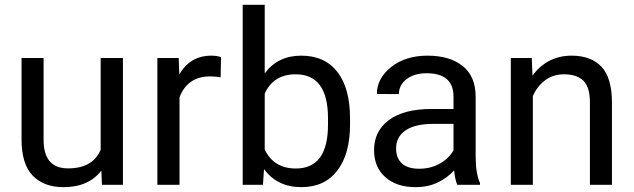

<svg xmlns="http://www.w3.org/2000/svg" viewBox="-20 -770 2641 800"><path d="M69.8 -528.3H161.6V-187.5Q161.6 -68.4 263.7 -68.4Q366.7 -68.4 399.4 -146V-528.3H492.2V0H404.8L402.3 -59.1Q349.1 9.8 244.6 9.8Q162.6 9.8 116.2 -38.3Q69.8 -86.4 69.8 -188.5Z M635.7 0V-528.3H724.6L727.1 -459.5Q772 -538.1 860.4 -538.1Q885.3 -538.1 900.9 -531.7L899.4 -447.8Q877.4 -451.7 855.5 -451.7Q806.6 -451.7 774.7 -428.5Q742.7 -405.3 728 -363.8V0Z M1075.7 0H991.2V-750H1083V-464.4Q1137.7 -538.1 1234.9 -538.1Q1333.5 -538.1 1386 -470Q1438.5 -401.9 1438.5 -276.9V-251Q1438.5 -128.4 1385.5 -59.3Q1332.5 9.8 1235.8 9.8Q1135.3 9.8 1080.1 -65.4ZM1083 -379.9V-147Q1120.6 -67.9 1212.9 -67.9Q1346.7 -67.9 1346.7 -251V-276.9Q1346.7 -460.4 1211.9 -460.4Q1119.6 -460.4 1083 -379.9Z M1711.4 9.8Q1632.8 9.8 1585.7 -31.7Q1538.6 -73.2 1538.6 -144.5Q1538.6 -224.1 1600.8 -270Q1663.1 -315.9 1777.3 -315.9H1869.6V-367.2Q1869.6 -464.8 1757.3 -464.8Q1706.5 -464.8 1674.3 -440.4Q1642.1 -416 1642.1 -377.9L1550.3 -378.4Q1550.3 -443.4 1609.9 -490.7Q1669.4 -538.1 1761.7 -538.1Q1853.5 -538.1 1907.7 -495.1Q1961.9 -452.1 1961.9 -366.2V-118.2Q1961.9 -46.9 1980 -7.3V0H1885.3Q1876 -21.5 1872.1 -60.1Q1844.2 -28.8 1803.5 -9.5Q1762.7 9.8 1711.4 9.8ZM1630.4 -151.9Q1630.4 -110.8 1654.8 -88.9Q1679.2 -66.9 1726.6 -66.9Q1775.9 -66.9 1814.2 -89.4Q1852.5 -111.8 1869.6 -144V-253.9H1786.1Q1709.5 -253.9 1669.9 -226.8Q1630.4 -199.7 1630.4 -151.9Z M2200.2 0H2108.4V-528.3H2195.8L2198.7 -454.6Q2227.1 -494.6 2268.6 -516.4Q2310.1 -538.1 2361.3 -538.1Q2442.9 -538.1 2486.3 -491.7Q2529.8 -445.3 2529.8 -342.3V0H2438V-342.8Q2438 -406.7 2410.9 -433.6Q2383.8 -460.4 2330.1 -460.4Q2284.7 -460.4 2251.2 -435.3Q2217.8 -410.2 2200.2 -369.6Z"/></svg>

Font: Bert Sans Medium
Style: Regular
Weight: 500
Designer: Christian Robertson, Adam Twardoch, & Cristiano Sobral
Foundry: Google
Version: Version 12.135;January 10, 2020;FontCreator 12.0.0.2547 64-b